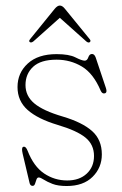

<svg xmlns="http://www.w3.org/2000/svg" viewBox="-20 -644 428 674"><path d="M216 -10.5Q258.5 -10.5 284.2 -34.2Q310 -58 310 -96.5Q310 -136.5 280 -161Q250 -185.5 182.5 -205.5Q112.5 -226.5 77 -258Q41.5 -289.5 41.5 -338.5Q41.5 -388 77.5 -421Q113.5 -454 178.5 -454Q222.5 -454 245 -442.5Q267.5 -431 277.5 -431Q286 -431 290 -442.8Q294 -454.5 303 -454.5Q311.5 -454.5 316 -442L352 -334.5Q357 -319.5 348.5 -316.5Q339 -313.5 333.5 -325.5Q308 -386 267.8 -410.2Q227.5 -434.5 178.5 -434.5Q123 -434.5 96.2 -409.5Q69.5 -384.5 69.5 -345.5Q69.5 -307 100.5 -281Q131.5 -255 200 -235Q269 -214.5 303.2 -184Q337.5 -153.5 337.5 -102Q337.5 -55.5 305 -23.2Q272.5 9 214 9Q183.5 9 164.2 1.5Q145 -6 133.5 -13.5Q122 -21 116 -21Q110.5 -21 108 -13.8Q105.5 -6.5 103 1Q100.5 8.5 94.5 8.5Q86.5 8.5 84 -1L59.5 -104.5Q54.5 -126 61.5 -128.5Q70.5 -131.5 77 -114.5Q98.5 -59.5 135 -35Q171.5 -10.5 216 -10.5ZM295 -496Q290.5 -492.5 283 -498.5L190 -581.5L97 -498.5Q89.5 -493 85 -496Q79.5 -499.5 86 -507L172 -613Q181.5 -624.5 190 -624.5Q199 -624.5 208 -613L294.5 -507Q300.5 -500 295 -496Z"/></svg>

Font: Fraunces 72pt Soft Thin
Style: Regular
Weight: 100
Version: Version 1.000;[b76b70a41]